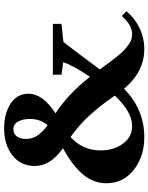

<svg xmlns="http://www.w3.org/2000/svg" viewBox="86 -796 721 933"><g transform="rotate(-90 446.5 -329.5)"><path d="M247.6 11.2Q151.9 11.2 87.2 -40.3Q22.5 -91.8 22.5 -172.9Q22.5 -236.8 66.4 -288.1Q110.4 -339.4 192.9 -383.8Q145 -418.9 125.7 -451.9Q106.4 -484.9 106.4 -521.5Q106.4 -589.8 158.4 -629.9Q210.4 -669.9 287.1 -669.9Q361.8 -669.9 409.7 -638.4Q457.5 -606.9 457.5 -551.8Q457.5 -481.9 362.3 -420.4Q455.6 -359.9 539.6 -252.9Q594.2 -333.5 610.8 -382.8L549.8 -391.1V-433.1H796.9V-391.1L709 -381.8Q662.1 -321.8 575.7 -205.1Q597.7 -174.8 608.9 -159.4Q620.1 -144 637.7 -122.1Q655.3 -100.1 666.5 -89.6Q677.7 -79.1 692.1 -67.9Q706.5 -56.6 720 -52.2Q733.4 -47.9 747.6 -47.9Q791.5 -47.9 835 -98.1L858.4 -75.7Q825.7 -35.6 777.1 -12.2Q728.5 11.2 674.3 11.2Q564.5 11.2 481.9 -86.9Q380.4 11.2 247.6 11.2ZM237.8 -563.5Q237.8 -532.7 254.6 -507.8Q271.5 -482.9 304.7 -458.5Q335 -495.1 335 -543Q335 -580.1 322 -602.5Q309.1 -625 284.7 -625Q262.2 -625 250 -607.7Q237.8 -590.3 237.8 -563.5ZM182.1 -201.2Q182.1 -136.7 215.1 -92.3Q248 -47.9 299.8 -47.9Q370.1 -47.9 448.2 -132.3Q398.9 -204.1 351.8 -255.4Q304.7 -306.6 247.1 -347.2Q182.1 -288.1 182.1 -201.2Z"/></g></svg>

Font: Elstob Grade
Style: Regular
Weight: 400
Designer: Peter S. Baker
Version: Version 1.015